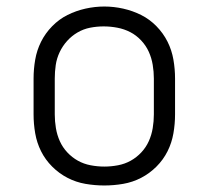

<svg xmlns="http://www.w3.org/2000/svg" viewBox="-20 -561 640 589"><path d="M300 8Q271 8 242 3Q213 -2 187 -15.5Q161 -29 140 -50Q119 -71 106 -97Q93 -123 88 -152Q83 -181 83 -210V-320Q83 -349 88 -378Q93 -407 106 -433Q119 -459 140 -480.5Q161 -502 187 -515Q213 -528 242 -534.5Q271 -541 300 -541Q329 -541 358 -534.5Q387 -528 413 -515Q439 -502 460 -480.5Q481 -459 494 -433Q507 -407 512 -378Q517 -349 517 -320V-210Q517 -181 512 -152Q507 -123 494 -97Q481 -71 460 -50Q439 -29 413 -15.5Q387 -2 358 3Q329 8 300 8ZM300 -50Q321 -50 342 -54Q363 -58 381 -68Q399 -78 413.5 -93.5Q428 -109 436.5 -128Q445 -147 448.5 -168Q452 -189 452 -210V-320Q452 -341 448.5 -362Q445 -383 436.5 -402Q428 -421 413 -437Q398 -453 379.5 -462.5Q361 -472 340 -476Q319 -480 298 -480Q277 -480 256.5 -476Q236 -472 218 -461.5Q200 -451 186 -435.5Q172 -420 163 -401Q154 -382 151 -361.5Q148 -341 148 -320V-210Q148 -189 151.5 -168Q155 -147 163.5 -128Q172 -109 186.5 -93.5Q201 -78 219 -68Q237 -58 258 -54Q279 -50 300 -50Z"/></svg>

Font: Iosevka Curly Light Extended
Style: Regular
Weight: 300
Width: 7
Monospace: yes
Designer: Belleve Invis
Foundry: Belleve Invis
Version: Version 11.1.0; ttfautohint (v1.8.3)